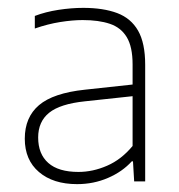

<svg xmlns="http://www.w3.org/2000/svg" viewBox="-20 -766 454 488"><path d="M176 -298Q115 -298 79 -328.8Q43 -359.5 43 -413.5Q43 -468 79.2 -498.8Q115.5 -529.5 195.5 -538L334 -553L335.5 -523.5L196 -508.5Q133 -502 105 -479.5Q77 -457 77 -416.5Q77 -374.5 102.8 -351.8Q128.5 -329 179.5 -329Q216 -329 252.2 -344.8Q288.5 -360.5 317 -395V-602.5Q317 -647 302.2 -671.5Q287.5 -696 259.2 -705.5Q231 -715 190 -715Q164.5 -715 133 -710Q101.5 -705 68.5 -693.5V-725.5Q96 -736 128.8 -741Q161.5 -746 191.5 -746Q242.5 -746 277.8 -732.8Q313 -719.5 331 -688Q349 -656.5 349 -601.5V-305H321L318 -356H315Q291 -329.5 254.5 -313.8Q218 -298 176 -298Z"/></svg>

Font: Encode Sans SC Condensed Thin Thin
Style: Regular
Weight: 250
Version: Version 3.002